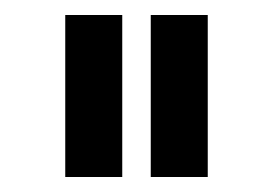

<svg xmlns="http://www.w3.org/2000/svg" viewBox="-20 -738 364 256"><path d="M143 -502V-718H67V-502ZM257 -502V-718H181V-502Z"/></svg>

Font: Raleway Med
Style: Regular
Weight: 500
Designer: Matt McInerney, Pablo Impallari, Rodrigo Fuenzalida
Foundry: Matt McInerney, Pablo Impallari, Rodrigo Fuenzalida
Version: Version 3.00 July 28, 2015